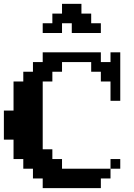

<svg xmlns="http://www.w3.org/2000/svg" viewBox="-20 -970 690 990"><path d="M500 -49.8V0H200.2V-49.8H149.9V-100.1H100.1V-149.9H49.8V-250H0V-399.9H49.8V-549.8H100.1V-600.1H149.9V-649.9H200.2V-700.2H500V-649.9H549.8V-700.2H600.1V-450.2H549.8V-549.8H500V-600.1H450.2V-649.9H299.8V-600.1H250V-549.8H200.2V-200.2H250V-149.9H299.8V-100.1H549.8V-49.8ZM600.1 -100.1H549.8V-149.9H600.1ZM500 -799.8H350.1V-850.1H299.8V-799.8H200.2V-850.1H250V-899.9H299.8V-950.2H399.9V-899.9H450.2V-850.1H500Z"/></svg>

Font: Redaction 50
Style: Bold
Weight: 700
Designer: Jeremy Mickel / Forest Young
Foundry: MCKL
Version: Version 2.001;hotconv 1.0.113;makeotfexe 2.5.65598 DEVELOPME